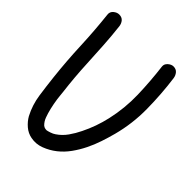

<svg xmlns="http://www.w3.org/2000/svg" viewBox="-208 -794 899 899"><g transform="rotate(45 241.5 -344.5)"><path d="M39.1 -265.6Q28.3 -363.3 24.4 -459.5Q20.5 -555.7 9.8 -652.3Q7.8 -668.9 21 -680.2Q34.2 -691.4 48.8 -691.4Q66.4 -691.4 76.2 -680.2Q85.9 -668.9 87.9 -652.3Q94.7 -593.8 98.1 -536.6Q101.6 -479.5 104.5 -420.9Q108.4 -335.9 119.1 -249Q120.1 -238.3 121.6 -224.6Q123 -210.9 124 -204.1Q126 -190.4 128.4 -177.7Q130.9 -165 133.8 -152.3Q139.6 -127.9 147 -107.9Q154.3 -87.9 168.9 -74.2L177.7 -69.3Q185.5 -67.4 191.4 -67.4Q198.2 -68.4 211.4 -72.8Q224.6 -77.1 234.4 -84Q260.7 -101.6 279.3 -127.9Q297.9 -154.3 311.5 -182.6Q327.1 -213.9 338.9 -247.1Q350.6 -280.3 358.4 -314.5Q377.9 -400.4 375.5 -487.3Q373 -574.2 362.3 -660.2Q360.4 -675.8 373.5 -687.5Q386.7 -699.2 400.4 -699.2Q418 -699.2 427.7 -687.5Q437.5 -675.8 439.5 -660.2Q452.1 -566.4 453.1 -470.2Q454.1 -374 429.7 -282.2Q420.9 -249 409.2 -213.9Q397.5 -178.7 381.3 -146Q365.2 -113.3 343.8 -83.5Q322.3 -53.7 294.9 -32.2Q267.6 -10.7 234.4 2Q201.2 14.6 167 7.8Q140.6 2.9 119.6 -15.1Q98.6 -33.2 85.9 -55.7Q60.5 -104.5 52.7 -158.7Q44.9 -212.9 39.1 -265.6Z"/></g></svg>

Font: Schoolbell
Style: Regular
Weight: 400
Designer: Font Diner, Inc
Foundry: Font Diner, Inc
Version: Version 1.001